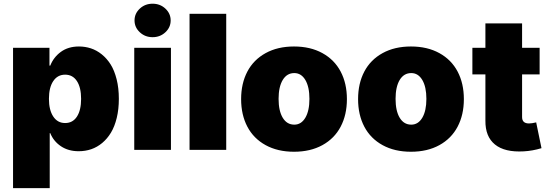

<svg xmlns="http://www.w3.org/2000/svg" viewBox="-20 -801 2933 1026"><path d="M49.7 204.5V-545.5H244.3V-450.3H248.6Q266 -495 305.2 -523.8Q344.5 -552.6 402 -552.6Q435 -552.6 465.6 -542.6Q496.1 -532.7 523.6 -510.7Q551.1 -488.6 571.2 -456.7Q591.3 -424.7 603.2 -377.5Q615.1 -330.3 615.1 -272.7Q615.1 -217.3 603.9 -171.2Q592.7 -125 573 -92.3Q553.3 -59.7 526.3 -37.1Q499.3 -14.6 467.7 -3.7Q436.1 7.1 400.6 7.1Q345.2 7.1 305.8 -19.4Q266.3 -45.8 248.6 -89.5H245.7V204.5ZM241.5 -272.7Q241.5 -213.1 264.6 -178.3Q287.6 -143.5 328.1 -143.5Q368.6 -143.5 391 -177.7Q413.4 -212 413.4 -272.7Q413.4 -333.5 391 -367.7Q368.6 -402 328.1 -402Q287.6 -402 264.6 -367.7Q241.5 -333.5 241.5 -272.7Z M697.4 0V-545.5H893.5V0ZM863.8 -628.6Q835.6 -602.3 795.5 -602.3Q755.3 -602.3 727.1 -628.6Q698.9 -654.8 698.9 -691.8Q698.9 -728.7 727.1 -755Q755.3 -781.2 795.5 -781.2Q835.6 -781.2 863.8 -755Q892 -728.7 892 -691.8Q892 -654.8 863.8 -628.6Z M1188.9 -727.3V0H992.9V-727.3Z M1702.8 -25.4Q1638.5 9.9 1551.1 9.9Q1463.8 9.9 1399.5 -25.4Q1335.2 -60.7 1301.8 -124.1Q1268.5 -187.5 1268.5 -271.3Q1268.5 -355.1 1301.8 -418.5Q1335.2 -481.9 1399.5 -517.2Q1463.8 -552.6 1551.1 -552.6Q1638.5 -552.6 1702.8 -517.2Q1767 -481.9 1800.4 -418.5Q1833.8 -355.1 1833.8 -271.3Q1833.8 -187.5 1800.4 -124.1Q1767 -60.7 1702.8 -25.4ZM1552.6 -134.9Q1589.8 -134.9 1611.7 -171.9Q1633.5 -208.8 1633.5 -272.7Q1633.5 -336.6 1611.7 -373.6Q1589.8 -410.5 1552.6 -410.5Q1513.1 -410.5 1490.9 -373.8Q1468.7 -337 1468.7 -272.7Q1468.7 -208.5 1490.9 -171.7Q1513.1 -134.9 1552.6 -134.9Z M2327.8 -25.4Q2263.5 9.9 2176.1 9.9Q2088.8 9.9 2024.5 -25.4Q1960.2 -60.7 1926.8 -124.1Q1893.5 -187.5 1893.5 -271.3Q1893.5 -355.1 1926.8 -418.5Q1960.2 -481.9 2024.5 -517.2Q2088.8 -552.6 2176.1 -552.6Q2263.5 -552.6 2327.8 -517.2Q2392 -481.9 2425.4 -418.5Q2458.8 -355.1 2458.8 -271.3Q2458.8 -187.5 2425.4 -124.1Q2392 -60.7 2327.8 -25.4ZM2177.6 -134.9Q2214.8 -134.9 2236.7 -171.9Q2258.5 -208.8 2258.5 -272.7Q2258.5 -336.6 2236.7 -373.6Q2214.8 -410.5 2177.6 -410.5Q2138.1 -410.5 2115.9 -373.8Q2093.8 -337 2093.8 -272.7Q2093.8 -208.5 2115.9 -171.7Q2138.1 -134.9 2177.6 -134.9Z M2863.6 -545.5V-403.4H2769.9V-175.4Q2769.9 -141.3 2806.8 -141.3Q2821.4 -141.3 2845.2 -147L2873.6 -9.2Q2825.6 5.3 2778.4 7.8Q2677.2 13.5 2625 -28.8Q2572.8 -71 2573.9 -157V-403.4H2504.3V-545.5H2573.9V-676.1H2769.9V-545.5Z"/></svg>

Font: Karasuma Gothic
Style: Black
Weight: 900
Designer: Rasmus Andersson / Ryoko Nishizuka
Foundry: Genbu
Version: Version 1.00